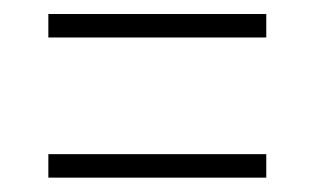

<svg xmlns="http://www.w3.org/2000/svg" viewBox="-20 -418 449 274"><path d="M49 -364.5V-398H360V-364.5ZM49 -164.5V-198H360V-164.5Z"/></svg>

Font: Imbue Thin
Style: Regular
Weight: 400
Version: Version 1.102